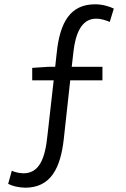

<svg xmlns="http://www.w3.org/2000/svg" viewBox="-20 -765 589 894"><path d="M130 -391H230L201 -135C190 -24 162 41 90 42C70 41 52 38 35 30L18 91C37 101 64 108 97 109C217 109 262 17 277 -118L307 -391H457V-454H314L322 -524C331 -605 358 -678 427 -678C455 -678 475 -669 491 -663L510 -725C489 -735 458 -745 423 -745C309 -745 259 -664 244 -518L237 -454H206L130 -449Z"/></svg>

Font: Noto Sans HK DemiLight
Style: Regular
Weight: 350
Designer: Ryoko NISHIZUKA 西塚涼子 (kana, bopomofo & ideographs); Paul D. Hunt (Latin, Greek & Cyrillic); Sandoll Communications 산돌커뮤니
Foundry: Adobe
Version: Version 2.004;hotconv 1.0.118;makeotfexe 2.5.65603